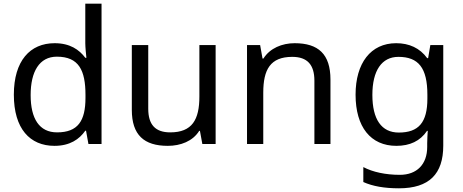

<svg xmlns="http://www.w3.org/2000/svg" viewBox="-20 -780 2506 1040"><path d="M275 10C359 10 410 -26 442 -72H446L459 0H530V-760H442V-546C442 -526 446 -484 448 -467H442C409 -511 359 -546 276 -546C143 -546 55 -451 55 -267C55 -83 142 10 275 10ZM289 -63C193 -63 146 -137 146 -265C146 -392 193 -473 288 -473C407 -473 443 -399 443 -266V-250C443 -125 402 -63 289 -63Z M1148 -536H1060V-257C1060 -132 1021 -63 902 -63C821 -63 783 -105 783 -191V-536H694V-185C694 -49 760 10 889 10C958 10 1024 -15 1059 -71H1063L1076 0H1148Z M1576 -546C1508 -546 1442 -519 1407 -463H1402L1389 -536H1318V0H1406V-278C1406 -403 1444 -472 1563 -472C1645 -472 1683 -429 1683 -343V0H1770V-349C1770 -487 1704 -546 1576 -546Z M2126 -546C1988 -546 1906 -438 1906 -267C1906 -92 1988 10 2127 10C2200 10 2256 -16 2293 -71H2297C2296 -59 2294 -21 2294 -5V16C2294 110 2238 167 2146 167C2069 167 1999 152 1948 125V206C1999 229 2063 240 2141 240C2305 240 2381 162 2381 9V-536H2311L2299 -465H2294C2254 -520 2196 -546 2126 -546ZM2138 -472C2246 -472 2295 -413 2295 -267V-246C2295 -117 2248 -62 2140 -62C2046 -62 1997 -134 1997 -266C1997 -398 2048 -472 2138 -472Z"/></svg>

Font: Noto Sans Gujarati UI
Style: Regular
Weight: 400
Designer: Jelle Bosma - Monotype Design Team, Universal Thirst
Foundry: Monotype Imaging Inc.
Version: Version 2.106